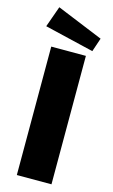

<svg xmlns="http://www.w3.org/2000/svg" viewBox="-141 -993 614 1044"><g transform="rotate(15 166.5 -470.5)"><path d="M56 -941 14 -823 291 -757 317 -834ZM69 -723V0H264V-723Z"/></g></svg>

Font: United Sans Black
Style: Regular
Weight: 900
Designer: Pablo Impallari, Rodrigo Fuenzalida (Modified by Dan O. Williams)
Version: Version 1.000;PS 001.000;hotconv 1.0.88;makeotf.lib2.5.64775